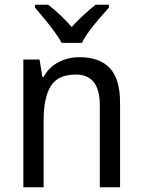

<svg xmlns="http://www.w3.org/2000/svg" viewBox="-20 -786 599 806"><path d="M313 -546Q398 -546 441 -500Q484 -454 484 -355V0H399V-345Q399 -473 298 -473Q223 -473 193 -424.5Q163 -376 163 -278V0H78V-536H146L158 -463H163Q186 -505 226.5 -525.5Q267 -546 313 -546ZM239 -606Q227 -628 207.5 -654.5Q188 -681 166.5 -707Q145 -733 127 -754V-766H182Q205 -749 231 -724.5Q257 -700 281 -673Q307 -701 331 -723Q355 -745 381 -766H437V-754Q420 -735 397.5 -709Q375 -683 355 -656Q335 -629 324 -606Z"/></svg>

Font: Noto Sans Kannada SemiCondensed
Style: Regular
Weight: 400
Width: 4
Designer: Jelle Bosma - Monotype Design Team
Foundry: Monotype Imaging Inc.
Version: Version 2.005; ttfautohint (v1.8.4.7-5d5b)